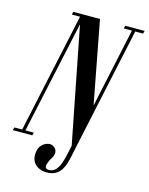

<svg xmlns="http://www.w3.org/2000/svg" viewBox="-190 -780 804 1033"><g transform="rotate(15 212.0 -263.0)"><path d="M279.5 50.2Q275.5 70.8 269.2 92.4Q263 114 251.5 132.1Q240 150.2 221 161.5Q202 172.8 171.5 172.8Q148.5 172.8 127.9 163.4Q107.2 154 96 134.2Q84.8 114.5 88.2 83Q90.5 58 106.4 41.6Q122.2 25.2 142.5 21.6Q162.8 18 177.5 32.2Q189.2 42 189.8 59.2Q190.2 76.5 172.2 102.5Q156.2 135.2 160.4 146Q164.5 156.8 179.8 156.8Q202.2 156.8 216.4 142.1Q230.5 127.5 239.8 102.4Q249 77.2 255.5 45.8L265.5 0H290ZM265.5 0 140 -641.2H138.8L2.2 -9.8H-15.8L132.5 -699H236L322.5 -243.2H323.8L421.5 -699H440L290 0ZM377.2 -699H485L480 -683H372.5ZM-57.8 -16H50.8L45.8 0H-62.5ZM87.5 -699H132.5L138.2 -683H83.2Z"/></g></svg>

Font: Emberly Black
Style: Italic
Weight: 900
Italic angle: -12°
Designer: Rajesh Rajput
Foundry: Rajesh Rajput
Version: Version 1.000